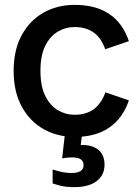

<svg xmlns="http://www.w3.org/2000/svg" viewBox="-20 -550 571 788"><path d="M287 12Q216 12 159 -20Q102 -52 69 -113Q36 -174 36 -259Q36 -345 69 -405.5Q102 -466 158.5 -498Q215 -530 287 -530Q373 -530 428.5 -492.5Q484 -455 509 -381L412 -348Q394 -397 362.5 -418Q331 -439 286 -439Q249 -439 217 -420Q185 -401 165.5 -361.5Q146 -322 146 -259Q146 -197 165.5 -157Q185 -117 217 -98Q249 -79 286 -79Q332 -79 363 -100.5Q394 -122 413 -171L509 -138Q484 -65 428.5 -26.5Q373 12 287 12ZM285 218Q269 218 253.5 216.5Q238 215 223.5 211Q209 207 196 203V146Q220 153 237 156.5Q254 160 274 160Q298 160 310.5 152Q323 144 323 128Q323 112 311.5 104Q300 96 275 96Q265 96 255 97Q245 98 235 100L249 -22H320L309 63L281 51Q290 47 299 46Q308 45 317 45Q360 45 384.5 65.5Q409 86 409 126Q409 169 376.5 193.5Q344 218 285 218Z"/></svg>

Font: TikTok Sans 24pt Medium
Style: Regular
Weight: 500
Version: Version 4.000